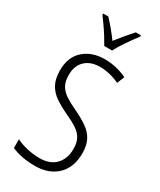

<svg xmlns="http://www.w3.org/2000/svg" viewBox="-237 -1021 919 1106"><g transform="rotate(30 222.5 -468.5)"><path d="M401 -189Q401 -95 346 -42.5Q291 10 200 10Q110 10 44 -19V-77Q76 -61 117.5 -51.5Q159 -42 200 -42Q269 -42 306.5 -81Q344 -120 344 -185Q344 -227 329.5 -253.5Q315 -280 284.5 -300Q254 -320 205 -342Q159 -364 124 -388Q89 -412 69.5 -448Q50 -484 50 -541Q50 -628 104 -676Q158 -724 242 -724Q285 -724 323 -714.5Q361 -705 391 -690L371 -641Q338 -657 305 -664.5Q272 -672 242 -672Q179 -672 143 -637.5Q107 -603 107 -543Q107 -499 122.5 -472Q138 -445 168 -425.5Q198 -406 241 -386Q292 -362 328 -337Q364 -312 382.5 -277Q401 -242 401 -189ZM201 -788Q188 -811 171 -838.5Q154 -866 135.5 -892Q117 -918 102 -938V-947H136Q157 -925 181.5 -895.5Q206 -866 227 -837Q250 -867 271.5 -892.5Q293 -918 319 -947H353V-938Q329 -907 299.5 -864.5Q270 -822 253 -788Z"/></g></svg>

Font: Noto Sans Lao UI Cond Light
Style: Regular
Weight: 300
Width: 3
Designer: Monotype Design Team
Foundry: Monotype Imaging Inc.
Version: Version 2.000; ttfautohint (v1.8.4.7-5d5b)